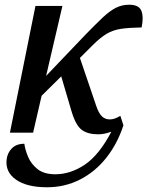

<svg xmlns="http://www.w3.org/2000/svg" viewBox="-20 -561 623 812"><path d="M22 0 130 -536H244L175 -240L343 -416Q384 -458 413.5 -486Q443 -514 469 -527.5Q495 -541 526 -541Q568 -541 578 -515Q588 -489 579 -445Q525 -444 491.5 -439Q458 -434 431 -418Q404 -402 370 -368L318 -316L387 -113Q398 -81 411.5 -68.5Q425 -56 444 -56Q455 -56 465 -59.5Q475 -63 489 -71L502 -31Q476 48 429 107Q382 166 318 198.5Q254 231 179 231Q94 231 48 199Q2 167 8 114Q11 86 30 66.5Q49 47 83 47Q86 71 98.5 101.5Q111 132 138.5 154Q166 176 214 176Q278 176 338.5 135.5Q399 95 451 -4Q437 1 423.5 4Q410 7 395 7Q351 7 325.5 -12Q300 -31 282 -92L239 -238L156 -156L120 0Z"/></svg>

Font: Noto Serif SemiCondensed Medium
Style: Italic
Weight: 500
Width: 4
Italic angle: -12°
Designer: Monotype Design Team
Foundry: Monotype Imaging Inc.
Version: Version 2.013